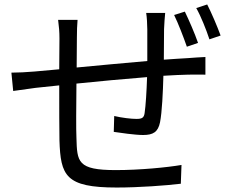

<svg xmlns="http://www.w3.org/2000/svg" viewBox="-20 -811 1040 859"><path d="M866 -619C852 -660 825 -722 807 -759L759 -744C778 -705 801 -645 816 -602ZM634 -753C637 -736 639 -701 639 -679V-538C534 -529 419 -518 323 -509L324 -642C324 -672 325 -699 327 -722H240C244 -692 246 -668 246 -639L245 -501C198 -497 159 -493 134 -491C98 -488 61 -486 31 -486L39 -404C66 -408 109 -414 140 -418L245 -429C245 -330 245 -225 246 -183C251 -25 273 28 502 28C602 28 723 19 789 11L792 -73C728 -62 605 -50 498 -50C326 -50 325 -87 322 -194C320 -232 321 -335 322 -437C420 -447 536 -458 638 -466C636 -404 632 -338 627 -305C624 -283 614 -279 590 -279C567 -279 525 -284 491 -292L489 -221C516 -217 584 -207 620 -207C665 -207 687 -220 696 -264C705 -310 709 -399 711 -472C754 -475 792 -476 821 -477C846 -477 883 -478 899 -477V-556C875 -555 847 -553 821 -551C789 -549 752 -547 713 -544C713 -587 714 -637 714 -681C715 -703 717 -737 719 -753ZM858 -775C879 -738 902 -680 917 -635L967 -652C952 -693 926 -754 907 -791Z"/></svg>

Font: Source Han Sans CN Regular
Style: Regular
Weight: 400
Designer: Ryoko NISHIZUKA (kana & ideographs); Paul D. Hunt (Latin, Greek & Cyrillic); Wenlong ZHANG (bopomofo); Sandoll Communica
Foundry: Adobe Systems Incorporated
Version: Version 1.004;PS 1.004;hotconv 1.0.82;makeotf.lib2.5.63406